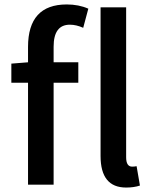

<svg xmlns="http://www.w3.org/2000/svg" viewBox="-20 -830 683 863"><path d="M106 -619Q106 -810 280 -810Q334 -810 377 -791L354 -705Q323 -719 294 -719Q221 -719 221 -620V-550H332V-458H221V0H106V-458H31V-544L106 -550ZM609 4Q582 13 547 13Q432 13 432 -129V-797H547V-123Q547 -81 574 -81Q584 -81 594 -83Z"/></svg>

Font: Noto Sans S Chinese Medium
Style: Regular
Weight: 500
Designer: Ryoko NISHIZUKA  (kana & ideographs); Paul D. Hunt (Latin, Greek & Cyrillic); Wenlong ZHANG  (bopomofo); Sandoll Communi
Foundry: Adobe Systems Incorporated
Version: Version 1.000;PS 1;hotconv 1.0.78;makeotf.lib2.5.61930